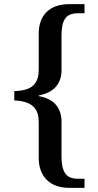

<svg xmlns="http://www.w3.org/2000/svg" viewBox="-20 -780 474 927"><path d="M316 127Q244 127 205.5 88Q167 49 167 -17V-190Q167 -231 151.5 -253Q136 -275 109.5 -284.5Q83 -294 49 -295V-340Q83 -341 109.5 -349.5Q136 -358 151.5 -380.5Q167 -403 167 -443V-617Q167 -685 205.5 -722.5Q244 -760 316 -760H388V-716H356Q312 -716 294.5 -690Q277 -664 277 -612V-441Q277 -393 250 -361.5Q223 -330 167 -319V-316Q223 -306 250 -274Q277 -242 277 -193V-21Q277 30 294.5 56.5Q312 83 356 83H388V127Z"/></svg>

Font: Noto Serif Kannada Medium
Style: Regular
Weight: 500
Version: Version 2.003